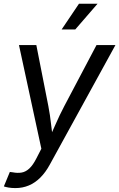

<svg xmlns="http://www.w3.org/2000/svg" viewBox="-30 -777 624 1005"><path d="M-9.8 198.7 21.5 123 37.1 125Q62 129.9 83.3 126.2Q104.5 122.6 123.5 105Q142.6 87.4 160.6 51.8L186.5 1.5L69.3 -541H160.2L223.1 -221.7Q232.4 -173.3 237.5 -125.5Q242.7 -77.6 249 -32.7H218.3Q239.7 -77.6 260.5 -125.5Q281.2 -173.3 306.6 -221.7L475.1 -541H574.2L231 84Q208.5 125.5 180.9 152.8Q153.3 180.2 120.8 193.8Q88.4 207.5 50.3 207.5Q30.3 207.5 14.2 204.6Q-2 201.7 -9.8 198.7ZM292.5 -622.6 383.3 -757.3H480.5L363.8 -622.6Z"/></svg>

Font: Inter 17pt
Style: Italic
Weight: 400
Italic angle: -9.3988°
Version: Version 4.001;git-66647c0bb